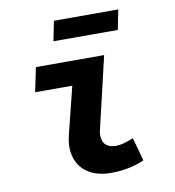

<svg xmlns="http://www.w3.org/2000/svg" viewBox="-79 -750 757 832"><g transform="rotate(-10 300.0 -334.0)"><path d="M341.9 12C402.9 12 446.9 1.2 490.1 -17.1L462 -119.8C430.6 -107 408.4 -99.9 384.2 -99.9C348.8 -99.9 324.6 -116.6 324.6 -157.5C324.6 -165.7 326.3 -174.6 328.6 -183.4L402 -496.1H101.8L79.5 -389.4H243L193.4 -190C188 -168.5 184.3 -149.4 184.3 -130.2C184.3 -41.5 246.6 12 341.9 12ZM196.1 -593.1H479.3L496.5 -680.3H213.3L196.1 -593.1Z"/></g></svg>

Font: Source Code Variable
Style: Italic
Weight: 400
Italic angle: -11°
Monospace: yes
Designer: Paul D. Hunt, Teo Tuominen
Foundry: Adobe Systems Incorporated
Version: Version 1.005;PS 1.0;hotconv 16.6.54;makeotf.lib2.5.65590